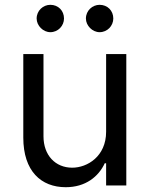

<svg xmlns="http://www.w3.org/2000/svg" viewBox="-20 -770 621 797"><path d="M420.5 -223C420.5 -120.7 342.3 -73.9 279.8 -73.9C210.2 -73.9 160.5 -125 160.5 -204.5V-545.5H76.7V-198.9C76.7 -59.7 150.6 7.1 252.8 7.1C335.2 7.1 389.2 -36.9 414.8 -92.3H420.5V0H504.3V-545.5H420.5ZM132.1 -693.2C132.1 -663.4 159.1 -636.4 188.9 -636.4C221.6 -636.4 245.7 -663.4 245.7 -693.2C245.7 -725.9 221.6 -750 188.9 -750C159.1 -750 132.1 -725.9 132.1 -693.2ZM336.6 -693.2C336.6 -663.4 363.6 -636.4 393.5 -636.4C426.1 -636.4 450.3 -663.4 450.3 -693.2C450.3 -725.9 426.1 -750 393.5 -750C363.6 -750 336.6 -725.9 336.6 -693.2Z"/></svg>

Font: Margiela Sans
Style: Regular
Weight: 400
Designer: Stefan Endress, Andreas Faust
Version: Version 1.100;FEAKit 1.0